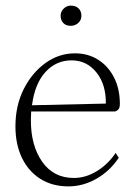

<svg xmlns="http://www.w3.org/2000/svg" viewBox="-20 -652 483 684"><path d="M224 12Q166 12 123.5 -15Q81 -42 58 -90Q35 -138 35 -202Q35 -276 64.5 -334.5Q94 -393 142 -427.5Q190 -462 247 -462Q294 -462 330 -439Q366 -416 386.5 -375.5Q407 -335 407 -282Q407 -266 400 -260.5Q393 -255 389 -255H91Q90 -240 90 -223Q90 -133 130.5 -75.5Q171 -18 243 -18Q285 -18 324.5 -42Q364 -66 392 -107L403 -90Q372 -43 324 -15.5Q276 12 224 12ZM235 -437Q180 -437 142 -395.5Q104 -354 94 -277L357 -283Q358 -351 323.5 -394Q289 -437 235 -437ZM232 -560Q215 -560 205.5 -570Q196 -580 196 -596Q196 -611 207 -621.5Q218 -632 232 -632Q250 -632 260 -622Q270 -612 270 -596Q270 -580 258.5 -570Q247 -560 232 -560Z"/></svg>

Font: Petrona ExtraLight
Style: Regular
Weight: 200
Designer: Ringo R. Seeber
Foundry: Ringo R. Seeber
Version: Version 2.001; ttfautohint (v1.8.3)